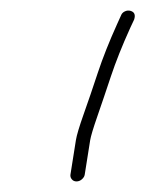

<svg xmlns="http://www.w3.org/2000/svg" viewBox="-20 -729 275 363"><path d="M124.6 -386C128.3 -386 131.7 -387.3 134.8 -390C137.9 -392.7 139.7 -395.7 140.2 -399L150.5 -464C151.7 -471.3 156.2 -486.5 164.2 -509.5C172.2 -532.5 180.7 -557.7 189.8 -585C198.9 -612.3 211 -642.7 226.1 -676L233.6 -692C236.5 -700.9 234.2 -706.4 226.7 -708.5C223.2 -709.5 219.7 -709.2 216.1 -707.5C212.5 -705.8 210.1 -703.3 208.9 -700L201.2 -683C186.4 -650.2 174.3 -619.7 164.9 -591.4C155.6 -563.1 146.7 -537.2 138.3 -513.5C129.9 -489.8 125 -473.3 123.5 -464L113.2 -399C112.7 -395.7 113.5 -392.7 115.8 -390C118 -387.3 121 -386 124.6 -386Z"/></svg>

Font: Proton
Style: BdIt
Weight: 500
Version: Version 1.017